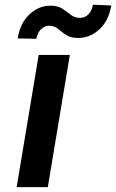

<svg xmlns="http://www.w3.org/2000/svg" viewBox="-20 -772 479 792"><path d="M130 -611.9 52.9 -613.6Q63.2 -677.2 101.7 -712.9Q140.3 -748.6 187.5 -748.6Q218.8 -748.6 237.6 -736Q256.4 -723.4 272.2 -710.8Q288 -698.2 310.4 -698.2Q330.6 -698.2 345.2 -713.4Q359.7 -728.7 363.3 -752.5L438.9 -749.3Q428.3 -685.7 389.7 -650.7Q351.2 -615.8 303.6 -615.4Q277.7 -615.4 261.9 -623Q246.1 -630.7 234.7 -640.6Q223.4 -650.6 211.6 -658.2Q199.9 -665.8 182.2 -665.8Q163.4 -665.8 148.8 -650.9Q134.2 -636 130 -611.9ZM48.7 0 139.6 -545.5H268.1L177.2 0Z"/></svg>

Font: Inter UI Semi Bold
Style: Italic
Weight: 600
Italic angle: -9.39999°
Designer: Rasmus Andersson
Foundry: rsms
Version: 3.2;8d6f07862